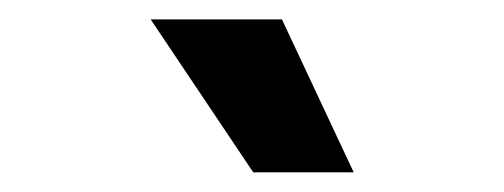

<svg xmlns="http://www.w3.org/2000/svg" viewBox="-20 -776 517 197"><path d="M134.6 -756.1H269.3L342.9 -599.2H239.8Z"/></svg>

Font: Pretendard Std Variable
Style: Regular
Weight: 400
Designer: Base glyphs from Inter by Rasmus Andersson; Hangeul glyphs from Noto Sans CJK(Source Han Sans) by Jang Soo-young and Kan
Foundry: Kil Hyung-jin
Version: Version 1.309;Glyphs 3.2 (3225)